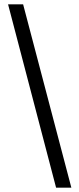

<svg xmlns="http://www.w3.org/2000/svg" viewBox="-20 -800 363 880"><path d="M17 -780H86L307 60H237Z"/></svg>

Font: Sora-SIA Light
Style: Regular
Weight: 300
Designer: Jonathan Barnbrook, Julián Moncada
Foundry: Barnbrook Fonts
Version: Version 2.000